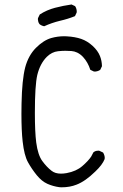

<svg xmlns="http://www.w3.org/2000/svg" viewBox="-20 -839 540 844"><path d="M317.4 -787.1Q317.4 -801.3 310.1 -812L294.4 -819.3Q257.3 -814 221.7 -804.7Q186 -795.4 154.8 -775.4L147 -759.3Q146.5 -757.3 146.5 -754.6Q146.5 -752 147.5 -748Q148.4 -739.3 154.3 -732.4Q163.1 -725.6 174.3 -723.6Q207.5 -738.8 243.7 -747.6Q278.3 -755.4 309.6 -768.1L316.9 -783.7Q317.4 -785.6 317.4 -787.1ZM262.7 -679.7Q233.4 -679.7 205.6 -671.9Q171.4 -662.1 138.2 -628.9Q105 -595.7 90.8 -543Q76.7 -488.3 74.7 -383.8Q74.2 -360.4 74.2 -338.9Q74.2 -264.6 79.6 -216.8Q86.4 -155.8 102.8 -126.2Q119.1 -96.7 141.6 -68.8Q163.6 -42 188.2 -31Q212.9 -20 241.2 -16.1Q246.1 -15.6 251 -15.6Q287.1 -15.6 316.4 -27.3Q355 -42 398.9 -85Q430.2 -114.7 439.9 -139.6Q440.4 -141.6 440.4 -145.8Q440.4 -149.9 438.7 -156Q437 -162.1 433.1 -168.5L416.5 -176.3Q414.6 -176.8 413.6 -176.8Q412.6 -176.8 411.1 -176.5Q409.7 -176.3 407.7 -176.3Q405.8 -176.3 403.8 -175.8Q401.9 -175.3 400.1 -174.8Q398.4 -174.3 396.5 -173.3Q393.6 -171.9 390.6 -169.4L380.9 -150.9Q368.7 -132.3 342 -109.1Q315.4 -85.9 272.9 -78.1Q259.3 -75.7 248 -75.7Q222.2 -75.7 206.5 -88.4Q185.5 -104.5 166 -131.1Q146.5 -157.7 139.2 -212.9Q133.3 -259.3 133.3 -342.8Q133.3 -464.4 144 -509.8Q156.2 -559.6 186 -589.4Q208 -610.8 234.9 -613.8Q252.9 -615.7 267.1 -615.7Q281.2 -615.7 293.9 -614.7Q306.6 -613.8 319.3 -607.9Q334 -600.6 345.2 -588.4Q366.7 -564.9 377 -532.2L392.1 -524.9Q394 -524.4 396 -524.4Q397.9 -524.4 400.9 -524.7Q403.8 -524.9 407.2 -525.9Q414.1 -527.8 420.4 -531.7L428.2 -547.9Q427.7 -572.3 419.4 -592.8Q410.2 -616.2 387 -637.5Q363.8 -658.7 336.9 -668Q310.1 -677.2 274.4 -679.2Q268.6 -679.7 262.7 -679.7Z"/></svg>

Font: NaikaiFont
Style: Light
Weight: 300
Version: Version 1.89